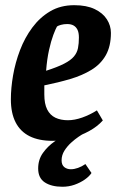

<svg xmlns="http://www.w3.org/2000/svg" viewBox="-20 -533 454 740"><path d="M182.9 9.8Q129.7 9.8 94.1 -8Q58.4 -25.9 40.2 -61.4Q21.9 -97 21.9 -150.1Q21.9 -193.4 30.4 -242.6Q38.9 -291.8 57.2 -339.8Q75.5 -387.8 104.6 -426.9Q133.6 -466 173.5 -489.5Q213.3 -513 266.1 -513Q313.7 -513 345.1 -497.9Q376.5 -482.8 392 -458.4Q407.5 -434.1 407.5 -406.2Q407.5 -355.1 387.9 -320.3Q368.2 -285.6 332.6 -263.9Q297 -242.1 250.8 -228.5Q204.6 -214.8 150.8 -204V-169Q150.8 -133.1 161.8 -111.2Q172.8 -89.3 193.4 -79.4Q214 -69.6 241.8 -69.6Q267.2 -69.6 296.7 -79.9Q326.2 -90.3 353.5 -107.6L376.3 -68.8Q356.3 -46 324 -28.1Q291.6 -10.2 254.7 -0.2Q217.7 9.8 182.9 9.8ZM157.7 -260.3Q201.4 -274.3 227.2 -287.6Q252.9 -300.8 265 -315.4Q277.1 -329.9 280.6 -347.7Q284.1 -365.5 284.1 -388.3Q284.1 -407.2 278.6 -418.4Q273 -429.5 263.3 -434.9Q253.6 -440.3 239.1 -440.3Q225.8 -440.3 214.8 -437.2Q203.8 -434.1 199.6 -430.8Q194.4 -421.9 185.5 -398.4Q176.7 -375 168.9 -339.9Q161.1 -304.8 157.7 -260.3ZM220.7 186.8Q178.6 186.8 152.9 170.1Q127.1 153.4 127.1 116.4Q127.1 81.9 145.7 56.1Q164.3 30.2 190.6 12.1Q216.9 -6.1 240.9 -16.9H300.8Q296.1 -14.9 282.7 -5.8Q269.3 3.2 254.3 16.8Q239.2 30.4 228.3 47.7Q217.4 65 217.4 85.1Q217.4 102.6 227.7 111Q238 119.3 253.2 119.3Q266.1 119.3 280.7 114.1Q295.4 108.9 309.2 99.3L332.6 133.7Q324.3 146.7 306.8 159Q289.2 171.3 267 179.1Q244.8 186.8 220.7 186.8Z"/></svg>

Font: Faustina Light
Style: Italic
Weight: 300
Italic angle: -8°
Designer: Alfonso Garcia
Foundry: http://www.omnibus-type.com
Version: Version 1.200